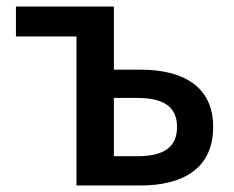

<svg xmlns="http://www.w3.org/2000/svg" viewBox="-20 -570 720 590"><path d="M215 0H411C542 0 635 -52 635 -180C635 -305 542 -356 411 -356H330V-550H29V-458H215ZM330 -90V-269H402C484 -269 524 -241 524 -180C524 -118 484 -90 402 -90Z"/></svg>

Font: Noto Sans JP Medium
Style: Regular
Weight: 500
Designer: Ryoko NISHIZUKA  (kana, bopomofo & ideographs); Paul D. Hunt (Latin, Greek & Cyrillic); Sandoll Communications , Soo-you
Foundry: Adobe
Version: Version 2.002;hotconv 1.0.116;makeotfexe 2.5.65601